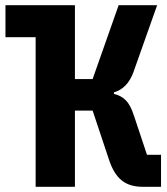

<svg xmlns="http://www.w3.org/2000/svg" viewBox="-20 -718 640 738"><path d="M117 -575H1V-698H268V-414H336L436 -698H584L493 -441Q470 -378 418 -363V-357Q445 -351 463.5 -332.5Q482 -314 495 -273L545 -123H599V0H528Q479 0 448.5 -24Q418 -48 400 -101L336 -293H268V0H117Z"/></svg>

Font: Lilex Nerd Font
Style: Bold
Weight: 700
Designer: Mike Abbink, Paul van der Laan, Pieter van Rosmalen, Mikhael Khrustik
Foundry: Mikhael Khrustik
Version: Version 2.400; ttfautohint (v1.8.4.7-5d5b);Nerd Fonts 3.3.0